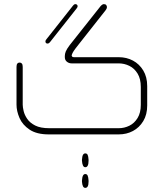

<svg xmlns="http://www.w3.org/2000/svg" viewBox="-20 -651 793 930"><path d="M555 0H216Q158 0 123.5 -23Q89 -46 74.5 -79.5Q60 -113 60 -144V-327Q60 -338 64 -343Q68 -348 75 -348Q82 -348 86 -343Q90 -338 90 -327V-144Q90 -132 94.5 -113Q99 -94 112 -75Q125 -56 150.5 -43Q176 -30 219 -30H555Q582 -30 606.5 -42Q631 -54 646.5 -79.5Q662 -105 662 -143V-230Q662 -269 646.5 -294.5Q631 -320 606.5 -332Q582 -344 555 -344H327Q314 -344 304 -352Q294 -360 294 -374V-380Q294 -390 298.5 -401.5Q303 -413 318 -433L467 -621Q476 -631 483 -631Q491 -631 494.5 -626.5Q498 -622 498 -616Q498 -610 492 -602L347 -418Q335 -402 331.5 -394.5Q328 -387 327 -382Q327 -381 329 -377.5Q331 -374 338 -374H555Q593 -374 624 -357.5Q655 -341 674 -309.5Q693 -278 693 -234V-140Q693 -96 674 -64.5Q655 -33 624 -16.5Q593 0 555 0ZM333 -623Q338 -629 340.5 -630Q343 -631 345 -631Q350 -631 353 -628Q356 -625 356 -621Q356 -616 351 -610L223 -448Q219 -443 216 -441.5Q213 -440 210 -440Q205 -440 202.5 -443Q200 -446 200 -450Q200 -456 205 -461ZM393 159Q386 159 382 151Q378 143 377 127V123Q378 106 382 99Q386 92 393 92Q401 92 404.5 99Q408 106 409 123V127Q409 143 405 151Q401 159 393 159ZM377 224Q378 207 382 199.5Q386 192 393 192Q401 192 404.5 199.5Q408 207 409 224V228Q409 244 405 251.5Q401 259 393 259Q386 259 382 251.5Q378 244 377 228Z"/></svg>

Font: Beiruti ExtraLight
Style: Regular
Weight: 250
Designer: Arlette Boutros
Foundry: Boutros
Version: Version 1.41